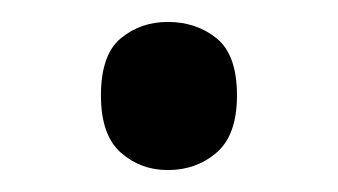

<svg xmlns="http://www.w3.org/2000/svg" viewBox="-20 -141 308 175"><path d="M72 -54Q72 -91 90 -106Q108 -121 133 -121Q159 -121 177.5 -106Q196 -91 196 -54Q196 -18 177.5 -2Q159 14 133 14Q108 14 90 -2Q72 -18 72 -54Z"/></svg>

Font: Noto Sans Chakma
Style: Regular
Weight: 400
Designer: Zachary Quinn Scheuren - Monotype Design Team
Foundry: Monotype Imaging Inc.
Version: Version 2.003; ttfautohint (v1.8.4.7-5d5b)